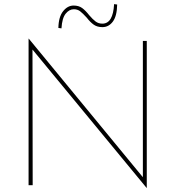

<svg xmlns="http://www.w3.org/2000/svg" viewBox="-20 -901 853 934"><path d="M694 -702V13H693L138 -660L139 0H119V-713H120L675 -39V-702ZM402 -815Q383 -836 370 -846Q357 -856 339 -856Q317 -856 299.5 -834.5Q282 -813 279 -763L264 -765Q265 -819 287 -846.5Q309 -874 338 -874Q363 -874 379.5 -862Q396 -850 414 -827Q431 -807 445 -796.5Q459 -786 478 -786Q530 -786 535 -881L550 -879Q549 -823 529 -796Q509 -769 478 -769Q453 -769 436 -781Q419 -793 402 -815Z"/></svg>

Font: Josefin Sans Thin
Style: Regular
Weight: 250
Designer: Santiago Orozco
Foundry: Typemade
Version: Version 2.000